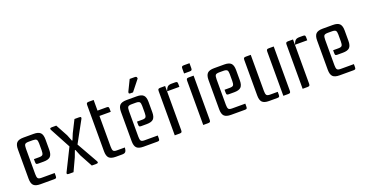

<svg xmlns="http://www.w3.org/2000/svg" viewBox="-35 -1332 3739 1964"><g transform="rotate(-20 1835.0 -350.0)"><path d="M334 -58V-27Q334 -11 329.5 -5.5Q325 0 309 0H158Q106 0 84.5 -21.5Q63 -43 63 -95V-413Q63 -465 84.5 -486.5Q106 -508 158 -508H268Q320 -508 341.5 -486.5Q363 -465 363 -413V-301Q363 -249 341.5 -227.5Q320 -206 268 -206H208Q192 -206 187.5 -211.5Q183 -217 183 -233V-264H241Q272 -264 280 -277Q288 -290 288 -321V-398Q288 -429 278 -439.5Q268 -450 237 -450H194Q161 -450 152 -438.5Q143 -427 143 -393V-115Q143 -84 151 -71Q159 -58 190 -58Z M586 -377 613 -309H619L647 -377L713 -508H764Q782 -508 783.5 -500Q785 -492 780 -484L653 -252L782 -24Q787 -16 785.5 -8Q784 0 766 0H717L642 -138L614 -207H608L582 -138L518 0H467Q449 0 447.5 -8Q446 -16 451 -24L569 -262L450 -484Q445 -492 446.5 -500Q448 -508 466 -508H515Z M1062 -508Q1078 -508 1082.5 -502.5Q1087 -497 1087 -481V-450H964V-115Q964 -84 972 -71Q980 -58 1011 -58H1098Q1096 -29 1086.5 -14.5Q1077 0 1048 0H979Q927 0 905.5 -21.5Q884 -43 884 -95V-597Q884 -613 889.5 -618.5Q895 -624 911 -624H964V-508Z M1456 -58V-27Q1456 -11 1451.5 -5.5Q1447 0 1431 0H1280Q1228 0 1206.5 -21.5Q1185 -43 1185 -95V-413Q1185 -465 1206.5 -486.5Q1228 -508 1280 -508H1390Q1442 -508 1463.5 -486.5Q1485 -465 1485 -413V-301Q1485 -249 1463.5 -227.5Q1442 -206 1390 -206H1330Q1314 -206 1309.5 -211.5Q1305 -217 1305 -233V-264H1363Q1394 -264 1402 -277Q1410 -290 1410 -321V-398Q1410 -429 1400 -439.5Q1390 -450 1359 -450H1316Q1283 -450 1274 -438.5Q1265 -427 1265 -393V-115Q1265 -84 1273 -71Q1281 -58 1312 -58ZM1369 -559H1343Q1325 -559 1324.5 -568.5Q1324 -578 1327 -583L1384 -700H1437Q1452 -700 1457 -695Q1462 -690 1462 -676Z M1700 -450V-27Q1700 -11 1694.5 -5.5Q1689 0 1673 0H1620V-481Q1620 -497 1625.5 -502.5Q1631 -508 1647 -508H1700V-450Q1713 -484 1727 -496Q1741 -508 1770 -508H1809Q1825 -508 1829.5 -502.5Q1834 -497 1834 -481V-450Z M1926 -615Q1926 -631 1931.5 -636.5Q1937 -642 1953 -642H2014V-589Q2014 -573 2008.5 -567.5Q2003 -562 1987 -562H1926ZM2010 -508V-27Q2010 -11 2004.5 -5.5Q1999 0 1983 0H1930V-481Q1930 -497 1935.5 -502.5Q1941 -508 1957 -508Z M2409 -58V-27Q2409 -11 2404.5 -5.5Q2400 0 2384 0H2233Q2181 0 2159.5 -21.5Q2138 -43 2138 -95V-413Q2138 -465 2159.5 -486.5Q2181 -508 2233 -508H2343Q2395 -508 2416.5 -486.5Q2438 -465 2438 -413V-301Q2438 -249 2416.5 -227.5Q2395 -206 2343 -206H2283Q2267 -206 2262.5 -211.5Q2258 -217 2258 -233V-264H2316Q2347 -264 2355 -277Q2363 -290 2363 -321V-398Q2363 -429 2353 -439.5Q2343 -450 2312 -450H2269Q2236 -450 2227 -438.5Q2218 -427 2218 -393V-115Q2218 -84 2226 -71Q2234 -58 2265 -58Z M2802 0V-481Q2802 -497 2807.5 -502.5Q2813 -508 2829 -508H2882V-27Q2882 -11 2876.5 -5.5Q2871 0 2855 0ZM2552 -481Q2552 -497 2557.5 -502.5Q2563 -508 2579 -508H2632V-115Q2632 -84 2640 -71Q2648 -58 2679 -58H2762V-27Q2762 -11 2757.5 -5.5Q2753 0 2737 0H2647Q2595 0 2573.5 -21.5Q2552 -43 2552 -95Z M3092 -450V-27Q3092 -11 3086.5 -5.5Q3081 0 3065 0H3012V-481Q3012 -497 3017.5 -502.5Q3023 -508 3039 -508H3092V-450Q3105 -484 3119 -496Q3133 -508 3162 -508H3201Q3217 -508 3221.5 -502.5Q3226 -497 3226 -481V-450Z M3591 -58V-27Q3591 -11 3586.5 -5.5Q3582 0 3566 0H3415Q3363 0 3341.5 -21.5Q3320 -43 3320 -95V-413Q3320 -465 3341.5 -486.5Q3363 -508 3415 -508H3525Q3577 -508 3598.5 -486.5Q3620 -465 3620 -413V-301Q3620 -249 3598.5 -227.5Q3577 -206 3525 -206H3465Q3449 -206 3444.5 -211.5Q3440 -217 3440 -233V-264H3498Q3529 -264 3537 -277Q3545 -290 3545 -321V-398Q3545 -429 3535 -439.5Q3525 -450 3494 -450H3451Q3418 -450 3409 -438.5Q3400 -427 3400 -393V-115Q3400 -84 3408 -71Q3416 -58 3447 -58Z"/></g></svg>

Font: Rationale
Style: Regular
Weight: 400
Designer: Cyreal (www.cyreal.org)
Foundry: Cyreal (www.cyreal.org)
Version: Version 1.011